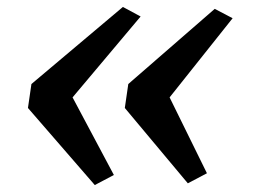

<svg xmlns="http://www.w3.org/2000/svg" viewBox="-20 -581 728 553"><path d="M334 -561 385 -533.5 189 -300.5 308 -77 253 -48 60.5 -270 70.5 -339ZM598.5 -555.5 650 -528.5 468.5 -300.5 576 -82 521 -53 339.5 -270 349.5 -339Z"/></svg>

Font: Merriweather 28pt SemiBold
Style: Italic
Weight: 600
Italic angle: -7.8°
Version: Version 2.101